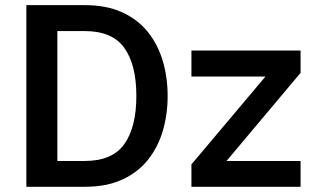

<svg xmlns="http://www.w3.org/2000/svg" viewBox="-20 -717 1206 737"><path d="M714.8 -423.3V-522.9H1133.8V-437.5L849.6 -99.1H1133.8V0H714.8V-85.9L999 -423.3ZM623.5 -348.6Q623.5 -277.8 605 -214.8Q586.4 -151.9 547.9 -103.5Q509.3 -55.2 449 -27.6Q388.7 0 305.2 0H81.1V-697.3H305.2Q388.7 -697.3 449 -669.7Q509.3 -642.1 547.9 -593.8Q586.4 -545.4 605 -482.4Q623.5 -419.4 623.5 -348.6ZM503.4 -348.6Q503.4 -468.3 457.3 -533Q411.1 -597.7 305.2 -597.7H200.2V-99.1H305.2Q411.1 -99.1 457.3 -164.1Q503.4 -229 503.4 -348.6Z"/></svg>

Font: Estedad-FD SemiBold
Style: Regular
Weight: 600
Designer: Amin Abedi
Version: Version 7.3